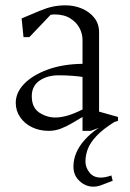

<svg xmlns="http://www.w3.org/2000/svg" viewBox="-20 -480 487 719"><path d="M162 10Q128 10 100 -3.5Q72 -17 55.5 -41Q39 -65 39 -95Q39 -133 70 -165.5Q101 -198 157.5 -219Q214 -240 289 -241V-331Q289 -353 278 -374.5Q267 -396 243.5 -411Q220 -426 183 -426Q182 -426 176.5 -425.5Q171 -425 169 -424L90 -341H68L61 -411Q101 -428 127.5 -439Q154 -450 176.5 -455Q199 -460 226 -460Q258 -460 286.5 -448Q315 -436 333 -413.5Q351 -391 351 -359V-62L422 -42V-28L320 10H289V-42Q269 -30 248.5 -18Q228 -6 207 2Q186 10 162 10ZM187 -40Q208 -40 232.5 -47Q257 -54 289 -70V-192Q276 -194 252 -196Q228 -198 200 -198Q157 -198 128 -178Q99 -158 99 -120Q99 -77 127 -58.5Q155 -40 187 -40ZM329 219Q301 219 278 198Q255 177 255 144Q255 91 297 44Q339 -3 403 -28L408 -23Q365 4 341.5 29Q318 54 309 77.5Q300 101 300 125Q300 147 315 166Q330 185 357 185Q366 185 376 183Q386 181 397 177L402 197Q377 206 361.5 212.5Q346 219 329 219Z"/></svg>

Font: Ancizar Serif Light
Style: Regular
Weight: 300
Designer: Cesar Puertas, Viviana Monsalve, Julian Moncada, Julian Prieto, Jose Castro, Felipe Aragon, Mariel Hernandez, Sara Alarc
Version: Version 8.100